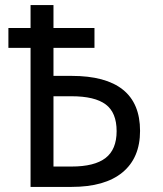

<svg xmlns="http://www.w3.org/2000/svg" viewBox="-20 -734 640 754"><path d="M13 -546V-624H351V-546ZM100 0V-714H190V-436H261Q395 -436 462.5 -382Q530 -328 530 -220Q530 -114 461 -57Q392 0 261 0ZM190 -80H261Q351 -80 394.5 -113.5Q438 -147 438 -219Q438 -292 395 -324Q352 -356 261 -356H190Z"/></svg>

Font: Noto Sans Mono
Style: Regular
Weight: 400
Designer: Monotype Design Team
Foundry: Monotype Imaging Inc.
Version: Version 2.014